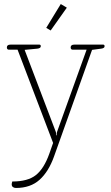

<svg xmlns="http://www.w3.org/2000/svg" viewBox="-20 -708 550 951"><path d="M209 -570 281 -688 311 -670 231 -557ZM38 205Q38 199 41 191Q118 191 158 159Q198 127 224 54L243 0L67 -462H23Q19 -462 16.5 -465Q14 -468 14 -473Q14 -487 32 -487H175Q182 -487 182 -479Q182 -469 165 -467L102 -461L256 -56Q258 -51 258 -45.5Q258 -40 258 -38H261Q261 -40 261 -45.5Q261 -51 263 -56L409 -462H339Q335 -462 332.5 -465Q330 -468 330 -473Q330 -487 348 -487H491Q498 -487 498 -479Q498 -469 481 -467L436 -461L248 66Q221 142 176 182.5Q131 223 59 223Q50 223 44 218.5Q38 214 38 205Z"/></svg>

Font: Maitree ExtraLight
Style: Regular
Weight: 275
Designer: CadsonDemak Team
Foundry: CadsonDemak
Version: Version 1.003